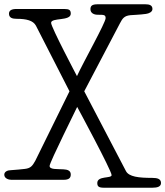

<svg xmlns="http://www.w3.org/2000/svg" viewBox="-36 -841 773 898"><path d="M203 -734C203 -760 295 -741 295 -777C295 -794 288 -799 264 -799H41C18 -799 6 -792 6 -777C6 -757 23 -753 42 -753C88 -753 119 -745 132 -721L289 -414L129 -89C116 -66 108 -54 80 -51C73 -50 33 -46 14 -45C1 -45 -16 -39 -16 -24C-16 -6 5 0 17 0H261C287 0 295 -9 295 -25C295 -43 280 -48 261 -49C231 -51 196 -47 196 -65C196 -82 325 -339 325 -341C325 -341 486 -43 486 -22C486 -5 419 -20 419 15C419 31 426 37 450 37H677C700 37 717 32 717 15C717 -4 701 -9 676 -9C613 -9 567 -14 553 -41L358 -414L525 -732C537 -755 545 -767 574 -770C584 -771 619 -772 647 -776C661 -778 677 -785 677 -799C677 -817 662 -821 644 -821H421C395 -821 387 -814 387 -798C387 -780 403 -772 421 -772C450 -772 458 -772 458 -756C458 -735 354 -551 324 -485C324 -485 203 -714 203 -734Z"/></svg>

Font: Life Savers
Style: Bold
Weight: 700
Designer: Pablo Impallari, Rodrigo Fuenzalida, Brenda Gallo
Foundry: Pablo Impallari, Rodrigo Fuenzalida, Brenda Gallo
Version: Version 3.000